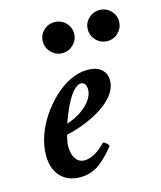

<svg xmlns="http://www.w3.org/2000/svg" viewBox="-102 -721 678 808"><g transform="rotate(-15 237.5 -316.5)"><path d="M149 13Q95 13 63.5 -20.5Q32 -54 32 -112Q32 -155 47 -198Q62 -241 88.5 -280Q115 -319 148.5 -350Q182 -381 219 -398.5Q256 -416 293 -416Q331 -416 352.5 -398Q374 -380 374 -348Q374 -321 357 -295Q340 -269 308.5 -246Q277 -223 234 -204.5Q191 -186 140 -174Q136 -156 134 -146Q132 -136 132 -125Q132 -91 146 -71Q160 -51 184 -51Q198 -51 213.5 -57Q229 -63 245 -74.5Q261 -86 275 -101Q278 -105 285 -100.5Q292 -96 297 -90Q302 -84 299 -80Q259 -30 224.5 -8.5Q190 13 149 13ZM153 -219Q189 -231 216.5 -249.5Q244 -268 259.5 -291Q275 -314 275 -336Q275 -350 269 -359Q263 -368 252 -368Q237 -368 220 -350Q203 -332 186 -298.5Q169 -265 153 -219ZM211 -511Q183 -511 163 -531Q143 -551 143 -579Q143 -607 163 -626.5Q183 -646 211 -646Q239 -646 259 -626.5Q279 -607 279 -579Q279 -551 259 -531Q239 -511 211 -511ZM407 -511Q379 -511 359 -531Q339 -551 339 -579Q339 -607 359 -626.5Q379 -646 407 -646Q435 -646 455 -626.5Q475 -607 475 -579Q475 -551 455 -531Q435 -511 407 -511Z"/></g></svg>

Font: Junicode VF
Style: Italic
Weight: 400
Italic angle: -11°
Designer: Peter S. Baker
Version: Version 2.209